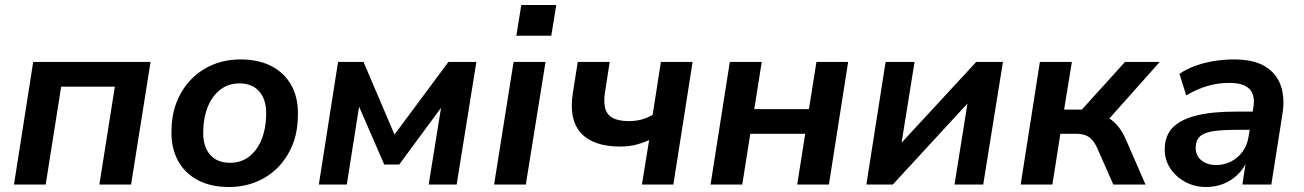

<svg xmlns="http://www.w3.org/2000/svg" viewBox="-20 -739 5224 769"><path d="M36 0 113 -491H583L505 0H378L440 -392H225L163 0Z M897 10Q823 10 770.5 -18.5Q718 -47 691 -99Q664 -151 667 -220Q668 -284 690 -336Q712 -388 749.5 -425Q787 -462 836.5 -481.5Q886 -501 943 -501Q1017 -501 1069.5 -473Q1122 -445 1149 -393.5Q1176 -342 1173 -272Q1172 -207 1150 -155Q1128 -103 1090.5 -66Q1053 -29 1003.5 -9.5Q954 10 897 10ZM901 -87Q946 -87 978 -112Q1010 -137 1027.5 -180Q1045 -223 1046 -277Q1048 -338 1019.5 -371.5Q991 -405 939 -405Q895 -405 862.5 -380Q830 -355 812.5 -312Q795 -269 794 -215Q792 -154 820.5 -120.5Q849 -87 901 -87Z M1257 0 1334 -491H1436L1560 -200L1776 -491H1888L1809 0H1697L1752 -342H1772L1579 -80H1519L1405 -342H1423L1369 0Z M2048 -596 2068 -719H2208L2188 -596ZM1959 0 2037 -491H2165L2086 0Z M2551 0 2580 -178Q2551 -165 2523.5 -158.5Q2496 -152 2465 -152Q2356 -152 2307 -206Q2258 -260 2274 -364L2294 -491H2422L2404 -375Q2397 -334 2403.5 -307Q2410 -280 2433.5 -267Q2457 -254 2498 -254Q2525 -254 2548.5 -260Q2572 -266 2594 -279L2627 -491H2754L2677 0Z M2826 0 2903 -491H3031L3001 -302H3220L3250 -491H3377L3300 0H3173L3205 -203H2985L2953 0Z M3450 0 3527 -491H3643L3586 -136H3562L3890 -491H3997L3918 0H3803L3860 -356H3884L3556 0Z M4068 0 4145 -491H4273L4242 -300H4313L4486 -491H4625L4406 -245L4376 -279Q4402 -277 4422 -265Q4442 -253 4459 -232Q4476 -211 4490 -179L4568 0H4439L4375 -145Q4365 -167 4353.5 -179.5Q4342 -192 4327 -197.5Q4312 -203 4291 -203H4227L4195 0Z M4811 10Q4764 10 4726 -11Q4688 -32 4666 -66.5Q4644 -101 4645 -144Q4646 -196 4677 -228Q4708 -260 4770.5 -276Q4833 -292 4930 -292H5009L4998 -219H4934Q4875 -219 4839 -213.5Q4803 -208 4786.5 -193Q4770 -178 4769 -150Q4768 -116 4791.5 -97Q4815 -78 4851 -78Q4883 -78 4910.5 -92Q4938 -106 4957 -132Q4976 -158 4981 -193L5000 -309Q5008 -358 4984.5 -382.5Q4961 -407 4903 -407Q4860 -407 4817.5 -395Q4775 -383 4731 -357L4704 -443Q4731 -462 4766.5 -475Q4802 -488 4842 -494.5Q4882 -501 4922 -501Q5001 -501 5047 -473Q5093 -445 5110 -395.5Q5127 -346 5116 -280L5072 0H4956L4972 -104H4979Q4964 -66 4938 -40.5Q4912 -15 4879.5 -2.5Q4847 10 4811 10Z"/></svg>

Font: Nunito Sans 11pt
Style: Bold Italic
Weight: 700
Italic angle: -9°
Version: Version 3.101;gftools[0.9.27]